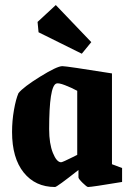

<svg xmlns="http://www.w3.org/2000/svg" viewBox="-20 -730 522 761"><path d="M304.2 -517.1 132.8 -602.1 128.9 -643.1 201.2 -710 341.8 -563ZM198.2 11.2Q120.1 11.2 74 -46.1Q27.8 -103.5 27.8 -207Q27.8 -251.5 35.4 -294.4Q43 -337.4 53.2 -360.8Q72.3 -384.8 139.2 -426.3Q206.1 -467.8 227.1 -467.8Q243.7 -467.8 423.8 -439V-79.1L463.9 -64V-8.8Q343.3 11.2 329.1 11.2Q324.2 11.2 307.6 -5.1Q291 -21.5 291 -26.9V-56.2Q205.6 11.2 198.2 11.2ZM222.2 -86.9Q225.1 -86.9 237.1 -92.3Q249 -97.7 267.6 -106.9L286.1 -116.2V-370.1Q263.7 -382.3 237.8 -392.3Q211.9 -402.3 203.1 -398.9Q174.8 -388.2 174.8 -217.8Q174.8 -160.6 189.7 -123.8Q204.6 -86.9 222.2 -86.9Z"/></svg>

Font: Grenze
Style: Bold
Weight: 700
Designer: Renata Polastri
Foundry: Omnibus-Type
Version: Version 1.002;PS 001.002;hotconv 1.0.88;makeotf.lib2.5.64775